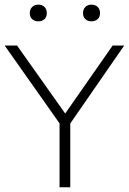

<svg xmlns="http://www.w3.org/2000/svg" viewBox="-28 -786 542 806"><path d="M222 0V-287.5L233 -252.5L-8.5 -595H43.5L254.5 -297H237L445 -595H493.5L256.5 -252.5L267 -287.5V0ZM356 -696.5Q340 -696.5 330.2 -705.8Q320.5 -715 320.5 -731Q320.5 -747 330.2 -756.8Q340 -766.5 356 -766.5Q372 -766.5 382 -756.8Q392 -747 392 -731Q392 -715 382 -705.8Q372 -696.5 356 -696.5ZM133 -696.5Q117 -696.5 107 -705.8Q97 -715 97 -731Q97 -747 107 -756.8Q117 -766.5 133 -766.5Q149 -766.5 158.8 -756.8Q168.5 -747 168.5 -731Q168.5 -715 158.8 -705.8Q149 -696.5 133 -696.5Z"/></svg>

Font: Encode Sans SC Condensed Thin ExtraLight
Style: Regular
Weight: 250
Version: Version 3.002